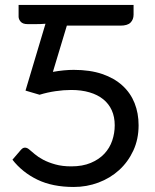

<svg xmlns="http://www.w3.org/2000/svg" viewBox="-20 -736 616 764"><path d="M511.5 -677.5Q511.5 -658.5 499.5 -646.2Q487.5 -634 459 -634H246L190.5 -450Q213 -454 233.8 -456Q254.5 -458 273.5 -458Q338.5 -458 386.8 -441.5Q435 -425 467.2 -395.5Q499.5 -366 515.5 -325.8Q531.5 -285.5 531.5 -237.5Q531.5 -182 510.5 -136.8Q489.5 -91.5 454 -59.2Q418.5 -27 371.8 -9.5Q325 8 273.5 8Q189 8 129 -21Q69 -50 29.5 -100.5L63 -139.5Q68 -145 71.8 -146.8Q75.5 -148.5 79.5 -148.5Q88 -148.5 96.5 -141Q105 -134 118.5 -122.5Q132 -111 152.2 -100.2Q172.5 -89.5 200 -81.8Q227.5 -74 263.5 -74Q308.5 -74 341.2 -87.8Q374 -101.5 395.2 -124.2Q416.5 -147 426.5 -176.5Q436.5 -206 436.5 -237.5Q436.5 -271 424.8 -297Q413 -323 390.8 -341Q368.5 -359 336.2 -368.5Q304 -378 263.5 -378Q233 -378 200.8 -373.2Q168.5 -368.5 137.5 -359L81.5 -375.5L161 -641.5Q142 -640 123 -640H90Q70.5 -640 62.2 -649.8Q54 -659.5 54 -669.5V-716.5H511.5Z"/></svg>

Font: Lato
Style: Regular
Weight: 400
Designer: Lukasz Dziedzic with Adam Twardoch and Botio Nikoltchev
Foundry: tyPoland Lukasz Dziedzic
Version: Version 2.015; 2015-08-06; http://www.latofonts.com/